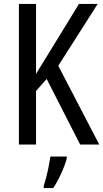

<svg xmlns="http://www.w3.org/2000/svg" viewBox="-20 -734 524 975"><path d="M484 0H387L217 -333L163 -272V0H76V-714H163V-358Q174 -378 192 -406Q210 -434 232 -471L381 -714H476L276 -400ZM319 61V71Q310 105 290.5 147.5Q271 190 250 221H202V210Q208 192 215 165Q222 138 227.5 109.5Q233 81 236 61Z"/></svg>

Font: Avrile Sans Condensed
Style: Regular
Weight: 400
Width: 3
Designer: Monotype Design Team
Foundry: Monotype Imaging Inc.
Version: Version 2.001;September 10, 2019;FontCreator 11.5.0.2425 64-